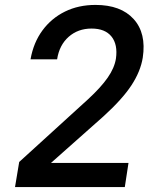

<svg xmlns="http://www.w3.org/2000/svg" viewBox="-20 -760 640 780"><path d="M41 0 58 -102 338 -357Q390 -405 417.5 -444.5Q445 -484 451 -522Q459 -579 433 -611.5Q407 -644 352 -644Q297 -644 259 -610.5Q221 -577 212 -519H104Q116 -587 152.5 -636.5Q189 -686 244 -713Q299 -740 368 -740Q471 -740 523 -682.5Q575 -625 560 -526Q551 -470 514 -413.5Q477 -357 400 -287L187 -98H502L487 0Z"/></svg>

Font: NKDuy Mono SemiBold
Style: Italic
Weight: 600
Italic angle: -9°
Monospace: yes
Designer: NKDuy
Foundry: NKDuy
Version: Version 2.251; ttfautohint (v1.8.4.7-5d5b)